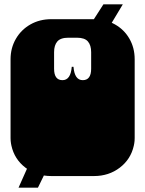

<svg xmlns="http://www.w3.org/2000/svg" viewBox="-20 -811 674 891"><path d="M33 -135Q32 -140 31 -145.5Q30 -151 29.5 -157.5Q29 -164 29 -170V-171Q29 -184 29 -190Q29 -196 29 -209V-260Q29 -269 29 -273.5Q29 -278 29 -282.5Q29 -287 29 -296V-297Q29 -310 29 -316Q29 -322 29 -334V-536Q29 -588 53.5 -630.5Q78 -673 121 -697.5Q164 -722 218 -722H416Q470 -722 513 -698Q556 -674 580.5 -631.5Q605 -589 605 -536V-334Q605 -321 605 -315Q605 -309 605 -297V-296Q605 -287 605 -282.5Q605 -278 605 -273.5Q605 -269 605 -260V-209Q605 -196 605 -190Q605 -184 605 -172V-171Q605 -164 604.5 -157.5Q604 -151 603 -145.5Q602 -140 601 -135Q587 -72 536 -33Q485 6 416 6H218Q149 6 98 -33Q47 -72 33 -135ZM119 -59H214L156 60H66ZM313 -501H321Q326 -439 364 -439Q403 -439 403 -492V-569Q403 -601 388 -618.5Q373 -636 337 -636H297Q261 -636 246 -618.5Q231 -601 231 -569V-492Q231 -439 270 -439Q308 -439 313 -501ZM460 -791H550L478 -671H383Z"/></svg>

Font: Danfo
Style: Regular
Weight: 400
Version: Version 1.000;Glyphs 3.2 (3236)